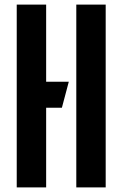

<svg xmlns="http://www.w3.org/2000/svg" viewBox="-20 -820 536 840"><path d="M53.2 0V-800H181.9V0ZM136.7 -348.8V-462.5H281L250.8 -348.8ZM313.8 0V-800H442.4V0Z"/></svg>

Font: Big Shoulders Stencil Text SC Thin
Style: Regular
Weight: 100
Designer: Patric King
Foundry: XO Type Co
Version: Version 2.001